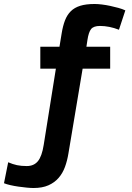

<svg xmlns="http://www.w3.org/2000/svg" viewBox="-72 -734 659 962"><path d="M342 -390 271 34Q265 71 253.5 102.5Q242 134 221.5 157.5Q201 181 170.5 194.5Q140 208 96 208Q82 208 61.5 206Q41 204 20 201Q-1 198 -20.5 193.5Q-40 189 -52 184L-31 79Q-8 89 13 93.5Q34 98 62 98Q98 98 118 73.5Q138 49 147 -8L208 -390H130V-500H226L237 -567Q243 -604 253.5 -631.5Q264 -659 282.5 -677.5Q301 -696 330 -705Q359 -714 402 -714Q418 -714 438.5 -711.5Q459 -709 480 -704.5Q501 -700 521 -694.5Q541 -689 556 -682L524 -585Q475 -604 429 -604Q397 -604 384.5 -588.5Q372 -573 366 -533L361 -500H480V-390Z"/></svg>

Font: PT Sans
Style: Bold
Weight: 700
Version: Version 2.003W OFL; ttfautohint (v1.6)